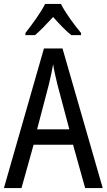

<svg xmlns="http://www.w3.org/2000/svg" viewBox="-20 -963 547 983"><path d="M292 -943H211C190 -900 146 -840 110 -794V-783H159C187 -806 219 -841 252 -876C283 -841 314 -808 345 -783H395V-794C360 -836 314 -898 292 -943ZM416 0H506L300 -715H205L0 0H90L152 -222H354ZM274 -530 335 -301H170L230 -530C238 -562 246 -600 252 -634C256 -605 267 -560 274 -530Z"/></svg>

Font: Noto Sans Telugu Condensed
Style: Regular
Weight: 400
Width: 3
Designer: Jelle Bosma - Monotype Design Team
Foundry: Monotype Imaging Inc.
Version: Version 2.005